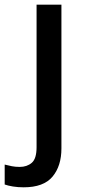

<svg xmlns="http://www.w3.org/2000/svg" viewBox="-74 -559 364 819"><path d="M27 240Q2 240 -19 236.5Q-40 233 -54 228V143Q-39 147 -23.5 150Q-8 153 10 153Q41 153 61.5 135.5Q82 118 82 69V-539H188V74Q188 149 150 194.5Q112 240 27 240Z"/></svg>

Font: Noto Sans Lao Medium
Style: Regular
Weight: 500
Designer: Monotype Design Team
Foundry: Monotype Imaging Inc.
Version: Version 2.003; ttfautohint (v1.8.4.7-5d5b)